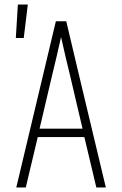

<svg xmlns="http://www.w3.org/2000/svg" viewBox="-20 -829 540 849"><path d="M52 0 227 -735H273L331 -490L448 0H406L353 -223H147L94 0ZM155 -260H345L291 -490Q280 -534 270 -577.5Q260 -621 250 -665Q240 -621 230 -577.5Q220 -534 209 -490ZM50 -661 59 -809H103L85 -661Z"/></svg>

Font: Iosevka Extralight
Style: Regular
Weight: 200
Monospace: yes
Designer: Belleve Invis
Foundry: Belleve Invis
Version: Version 32.0.1; ttfautohint (v1.8.4)